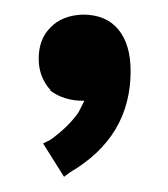

<svg xmlns="http://www.w3.org/2000/svg" viewBox="-20 -133 227 259"><path d="M32.2 -53.7Q32.2 -80.1 47.9 -95.7Q63.5 -112.3 91.8 -113.3Q123 -113.3 139.6 -93.3Q156.2 -73.2 156.2 -37.1Q156.2 51.8 74.2 99.6L66.4 105.5L38.1 60.5L47.9 55.7Q72.3 38.1 85.9 18.6Q89.8 10.7 93.8 2.9H91.8Q66.4 2.9 47.9 -10.7V-11.7Q32.2 -29.3 32.2 -53.7Z"/></svg>

Font: RobotoJAA
Style: Medium
Weight: 500
Version: Version 2.05; 2016-11-05